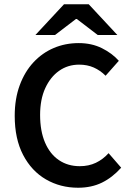

<svg xmlns="http://www.w3.org/2000/svg" viewBox="-20 -868 617 900"><path d="M346 12Q263 12 195.5 -27Q128 -66 88.5 -141.5Q49 -217 49 -325Q49 -405 72.5 -468.5Q96 -532 137 -576Q178 -620 232 -643Q286 -666 349 -666Q410 -666 458 -642Q506 -618 537 -583L475 -513Q450 -538 419.5 -551.5Q389 -565 351 -565Q298 -565 257 -536Q216 -507 192 -454.5Q168 -402 168 -329Q168 -254 191 -200Q214 -146 256 -117.5Q298 -89 354 -89Q396 -89 429.5 -105Q463 -121 489 -150L548 -82Q507 -36 458 -12Q409 12 346 12ZM146 -704 280 -848H396L530 -704H438L340 -779H336L238 -704Z"/></svg>

Font: Mada SemiBold
Style: Regular
Weight: 600
Designer: Khaled Hosny
Version: Version 1.5